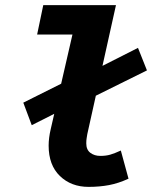

<svg xmlns="http://www.w3.org/2000/svg" viewBox="-20 -718 640 750"><path d="M104 -229 71 -317 233 -398 365 -453 519 -531 554 -443 340 -337 209 -282ZM326 12Q258 12 214 -30.5Q170 -73 170 -149Q170 -164 172 -180Q174 -196 178 -213L263 -583H125L149 -698H433L321 -194Q320 -187 318.5 -178.5Q317 -170 317 -158Q317 -133 333 -121Q349 -109 372 -109Q394 -109 411 -114Q428 -119 452 -130L482 -20Q443 -2 406 5Q369 12 326 12Z"/></svg>

Font: Source Code Pro ExtraBold
Style: Italic
Weight: 800
Italic angle: -11°
Monospace: yes
Designer: Paul D. Hunt, Teo Tuominen
Foundry: Adobe Systems Incorporated
Version: Version 1.016;hotconv 1.0.116;makeotfexe 2.5.65601